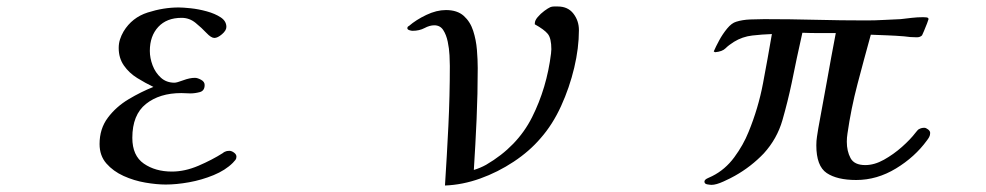

<svg xmlns="http://www.w3.org/2000/svg" viewBox="-20 -567 3040 592"><path d="M709 -84Q709 -78 706 -74Q703 -70 698 -65Q675 -42 638.5 -27Q602 -12 563 -5Q524 2 491 2Q463 2 428 -4Q393 -10 361 -24.5Q329 -39 308 -63Q287 -87 287 -123Q287 -170 312.5 -204Q338 -238 376.5 -261Q415 -284 453 -299Q428 -311 403 -326.5Q378 -342 362 -365Q346 -388 346 -419Q346 -433 350 -445.5Q354 -458 361 -470Q387 -513 435.5 -528.5Q484 -544 531 -544Q544 -544 568 -541.5Q592 -539 617.5 -532Q643 -525 660.5 -513.5Q678 -502 678 -484Q678 -473 664.5 -461.5Q651 -450 641 -450Q631 -450 616.5 -465.5Q602 -481 583 -496.5Q564 -512 540 -512Q494 -512 468 -484Q442 -456 442 -410Q442 -388 450.5 -365.5Q459 -343 476 -327.5Q493 -312 518 -312Q525 -312 545 -319.5Q565 -327 581 -327Q589 -327 600 -321Q611 -315 611 -305Q611 -287 596 -283Q581 -279 567 -279Q560 -279 553 -279.5Q546 -280 539 -280Q472 -280 430 -246.5Q388 -213 388 -142Q388 -87 423.5 -62.5Q459 -38 510 -38Q550 -38 592 -56Q634 -74 667 -95Q669 -97 673 -99Q679 -102 687 -102Q694 -102 701.5 -96.5Q709 -91 709 -84Z M1765 -474Q1765 -419 1750.5 -358Q1736 -297 1710 -240Q1684 -183 1647 -141Q1613 -101 1564 -68.5Q1515 -36 1460.5 -16.5Q1406 3 1352 5Q1358 -87 1362.5 -179Q1367 -271 1367 -364Q1367 -376 1366 -396.5Q1365 -417 1360.5 -438.5Q1356 -460 1346.5 -474.5Q1337 -489 1319 -489Q1305 -489 1289 -480.5Q1273 -472 1252 -472Q1248 -472 1242 -474Q1236 -476 1236 -480Q1236 -485 1241 -487Q1263 -506 1294.5 -521Q1326 -536 1355 -536Q1390 -536 1410 -518Q1430 -500 1439 -472Q1448 -444 1450.5 -413.5Q1453 -383 1453 -357Q1453 -278 1449.5 -199.5Q1446 -121 1441 -43Q1451 -46 1460.5 -50Q1470 -54 1479 -59Q1575 -115 1620.5 -205.5Q1666 -296 1679 -402Q1679 -406 1679.5 -409Q1680 -412 1680 -415Q1680 -449 1669 -462.5Q1658 -476 1629 -492Q1629 -492 1629 -493Q1629 -494 1629 -495Q1629 -504 1638 -514.5Q1647 -525 1658.5 -533.5Q1670 -542 1677 -545Q1682 -547 1688 -547Q1694 -547 1700 -547Q1731 -547 1748 -525Q1765 -503 1765 -474Z M2848 -157Q2848 -150 2845 -144.5Q2842 -139 2838 -134Q2801 -83 2742.5 -47.5Q2684 -12 2620 -12Q2561 -12 2529 -33.5Q2497 -55 2497 -119Q2497 -133 2499 -145.5Q2501 -158 2503 -171Q2517 -245 2530 -318.5Q2543 -392 2557 -465Q2531 -465 2505.5 -465Q2480 -465 2454 -466Q2445 -427 2437 -388.5Q2429 -350 2421 -311Q2409 -254 2392.5 -196.5Q2376 -139 2335 -94Q2316 -74 2293.5 -56.5Q2271 -39 2246 -25Q2234 -18 2211 -7.5Q2188 3 2174 3Q2170 3 2161 1.5Q2152 0 2152 -7Q2152 -13 2162 -17.5Q2172 -22 2176 -24Q2216 -44 2244 -82Q2272 -120 2288 -160Q2318 -233 2332.5 -309.5Q2347 -386 2360 -462Q2330 -461 2299.5 -457.5Q2269 -454 2243 -438Q2227 -428 2217 -418Q2207 -408 2185 -406L2181 -408V-409Q2187 -423 2197.5 -442.5Q2208 -462 2222 -479Q2236 -496 2250 -500Q2269 -506 2293 -507Q2317 -508 2336 -508Q2415 -508 2494 -506Q2573 -504 2652 -504Q2678 -504 2704.5 -505.5Q2731 -507 2757 -508Q2774 -510 2791.5 -512Q2809 -514 2826 -514Q2828 -514 2835.5 -513.5Q2843 -513 2843 -508Q2843 -507 2838.5 -495Q2834 -483 2829 -471.5Q2824 -460 2823 -458Q2817 -452 2807 -452Q2787 -452 2767 -455Q2742 -457 2716.5 -458Q2691 -459 2665 -460Q2644 -384 2624 -308Q2604 -232 2593 -155Q2592 -149 2591.5 -142.5Q2591 -136 2591 -130Q2591 -101 2602.5 -79.5Q2614 -58 2648 -58Q2676 -58 2705.5 -74.5Q2735 -91 2761 -114Q2787 -137 2803 -158Q2805 -160 2808 -164Q2811 -168 2814 -169Q2821 -173 2830 -173Q2835 -173 2841.5 -168Q2848 -163 2848 -157Z"/></svg>

Font: Kaisei Opti Medium
Style: Regular
Weight: 500
Designer: Font-Kai, 金井和夫
Foundry: KAZUO KANAI
Version: Version 5.003